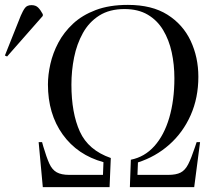

<svg xmlns="http://www.w3.org/2000/svg" viewBox="-126 -765 876 785"><path d="M49 0 32 -184H46L51 -166Q64 -122 75.5 -96.5Q87 -71 106 -60.5Q125 -50 157 -50H295L297 -102Q191 -131 130.5 -215Q70 -299 70 -420Q70 -459 80 -503.5Q90 -548 112.5 -590.5Q135 -633 172.5 -668Q210 -703 265.5 -724Q321 -745 397 -745Q495 -745 558.5 -705Q622 -665 653.5 -598Q685 -531 685 -451Q685 -365 653.5 -294Q622 -223 566 -173.5Q510 -124 438 -101L436 -50H562Q594 -50 612.5 -59.5Q631 -69 643.5 -93.5Q656 -118 671 -163L678 -184H692L668 0H405L409 -112Q465 -123 505 -167.5Q545 -212 566 -283.5Q587 -355 587 -445Q587 -501 576 -551.5Q565 -602 541 -642Q517 -682 478 -705Q439 -728 383 -728Q322 -728 280 -701.5Q238 -675 213 -630Q188 -585 177 -530.5Q166 -476 166 -419Q166 -303 200.5 -227Q235 -151 327 -119L322 0ZM-97 -534 -106 -538 -41 -701Q-32 -722 -23.5 -733Q-15 -744 3 -744Q20 -744 30 -734Q40 -724 49 -707V-700Z"/></svg>

Font: Literata 72pt
Style: Italic
Weight: 400
Italic angle: -2°
Designer: Latin by Veronika Burian and Jose Scaglione. Greek by Irene Vlachou. Cyrillic by Vera Evstafieva
Foundry: TypeTogether
Version: Version 3.002